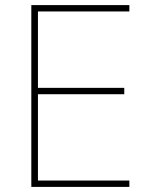

<svg xmlns="http://www.w3.org/2000/svg" viewBox="-20 -734 590 754"><path d="M488 0H103V-714H488V-689H129V-389H468V-364H129V-25H488Z"/></svg>

Font: Noto Sans Hebrew Thin Thin
Style: Regular
Weight: 250
Version: Version 3.001